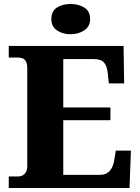

<svg xmlns="http://www.w3.org/2000/svg" viewBox="-20 -945 706 965"><path d="M24 0V-58H68Q84 -58 94.5 -64Q105 -70 111 -81.5Q117 -93 117 -110V-599Q117 -625 110 -637Q103 -649 91.5 -652.5Q80 -656 67 -656H24V-714H601L604 -526H527L522 -575Q518 -613 503 -630.5Q488 -648 451 -648H298V-405H535V-341H298V-66H479Q514 -66 531.5 -86Q549 -106 554 -139L562 -188H638L631 0ZM335 -773Q294 -773 266 -792.5Q238 -812 238 -849Q238 -889 266 -907Q294 -925 335 -925Q374 -925 403.5 -907Q433 -889 433 -849Q433 -812 403.5 -792.5Q374 -773 335 -773Z"/></svg>

Font: Noto Rashi Hebrew ExtraBold
Style: Regular
Weight: 800
Version: Version 1.006